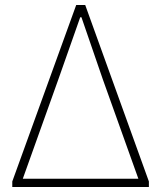

<svg xmlns="http://www.w3.org/2000/svg" viewBox="-20 -746 643 766"><path d="M29 0V-22L284 -726H320L574 -22V0ZM71 -33H532L390 -430L305 -677H300L213 -430Z"/></svg>

Font: Noto Sans Korean Thin
Style: Regular
Weight: 250
Designer: Ryoko NISHIZUKA  (kana & ideographs); Paul D. Hunt (Latin, Greek & Cyrillic); Wenlong ZHANG  (bopomofo); Sandoll Communi
Foundry: Adobe Systems Incorporated
Version: Version 1.0001;PS 1;hotconv 1.0.78;makeotf.lib2.5.61930